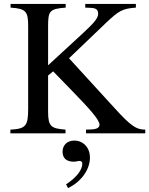

<svg xmlns="http://www.w3.org/2000/svg" viewBox="-20 -682 763 982"><path d="M328 280C397 247 440 184 440 124C440 72 405 37 360 37C324 37 300 60 300 94C300 128 321 145 358 145C369 145 379 141 387 141C395 141 401 147 401 154C401 187 373 224 318 261ZM723 0V-19C677 -19 650 -37 567 -128L333 -384L519 -562C588 -628 607 -638 675 -643V-662H416V-643L441 -642C474 -641 482 -631 482 -611C482 -586 452 -557 404 -512L226 -348V-548C226 -625 233 -637 316 -643V-662H34V-643C113 -638 124 -623 124 -549V-125C124 -38 112 -23 33 -19V0H315V-19C242 -25 226 -34 226 -111V-296L252 -317L352 -214C431 -132 489 -71 489 -44C489 -30 476 -21 447 -20L420 -19V0Z"/></svg>

Font: XITS Math
Style: Regular
Weight: 400
Designer: MicroPress Inc., with final additions and corrections provided by Coen Hoffman, Elsevier (retired)
Version: Version 1.302